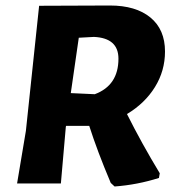

<svg xmlns="http://www.w3.org/2000/svg" viewBox="-20 -666 636 697"><path d="M379 -646Q473 -646 526 -602.5Q579 -559 579 -479Q579 -409 542.5 -350Q506 -291 441 -252Q494 -146 560 -37L557 -20Q478 5 396 11L382 -2Q333 -118 304 -209H220L219 -206L201 0H42L74 -191L122 -645ZM321 -532 266 -529 237 -328 324 -324Q410 -356 410 -453Q410 -528 321 -532Z"/></svg>

Font: Alegreya Sans ExtraBold
Style: Italic
Weight: 800
Italic angle: -7°
Designer: Juan Pablo del Peral
Foundry: Huerta Tipografica
Version: Version 2.007